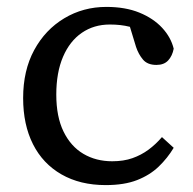

<svg xmlns="http://www.w3.org/2000/svg" viewBox="-20 -524 560 556"><path d="M286 12Q212 12 158 -19Q104 -50 75.5 -106.5Q47 -163 47 -240Q47 -320 79 -379Q111 -438 166 -471Q221 -504 288 -504Q343 -504 383.5 -487.5Q424 -471 449.5 -443.5Q475 -416 483 -383Q479 -362 467 -349Q455 -336 433 -336Q407 -336 394 -351.5Q381 -367 374 -388L346 -480L404 -429Q381 -440 355.5 -446.5Q330 -453 298 -453Q252 -453 217 -429Q182 -405 162.5 -359.5Q143 -314 143 -250Q143 -186 164 -143Q185 -100 221.5 -78.5Q258 -57 305 -57Q338 -57 363.5 -66Q389 -75 410 -90.5Q431 -106 449 -127L483 -96Q465 -66 439.5 -41.5Q414 -17 377 -2.5Q340 12 286 12Z"/></svg>

Font: Source Serif 4
Style: Regular
Weight: 400
Designer: Frank Grießhammer
Foundry: Adobe Systems Incorporated
Version: Version 4.004;hotconv 1.0.116;makeotfexe 2.5.65601